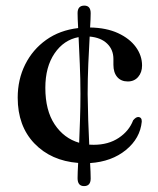

<svg xmlns="http://www.w3.org/2000/svg" viewBox="-20 -566 548 667"><path d="M284.5 -239.5Q285 -193.5 286.5 -148.2Q288 -103 290 -63.5Q297.5 -63 305.5 -63Q356.5 -63 392.5 -87Q428.5 -111 442.5 -148Q452 -159.5 460 -159.5Q473 -159 472.5 -143.5Q467 -85.5 417.5 -45Q368 -4.5 293 0.5Q294 17.5 294.5 31Q295 44.5 295 54Q295 80.5 272 80.5Q249.5 80.5 249.5 53Q249.5 44.5 250 30.8Q250.5 17 251.5 0Q157 -7.5 99.2 -68Q41.5 -128.5 41.5 -226.5Q41.5 -290 67.5 -342Q93.5 -394 140.5 -427.5Q187.5 -461 251.5 -468.5Q250.5 -485.5 250 -498.5Q249.5 -511.5 249.5 -520.5Q249.5 -546.5 273 -546.5Q295 -546.5 295 -520Q295 -511.5 294.5 -499Q294 -486.5 293 -470.5Q349.5 -469.5 389.8 -451Q430 -432.5 451.8 -402.8Q473.5 -373 473.5 -338.5Q473.5 -314.5 460 -298.8Q446.5 -283 424 -283Q400.5 -283 387.2 -298.5Q374 -314 374 -341V-361Q374 -393.5 352.2 -414.5Q330.5 -435.5 291.5 -439Q289 -397 286.8 -344.8Q284.5 -292.5 284.5 -239.5ZM137.5 -261Q137.5 -182.5 169.8 -134Q202 -85.5 255 -70Q256.5 -108 258 -151.5Q259.5 -195 259.5 -239.5Q259.5 -292 257.2 -343.8Q255 -395.5 253 -437Q201.5 -427.5 169.5 -380.5Q137.5 -333.5 137.5 -261Z"/></svg>

Font: Fraunces 9pt S000
Style: Regular
Weight: 400
Version: Version 1.000; ttfautohint (v1.8.3)